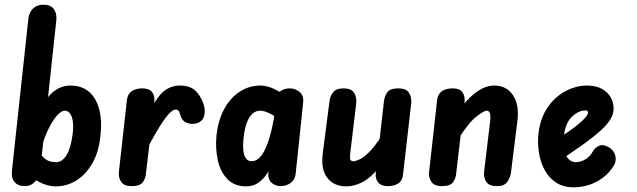

<svg xmlns="http://www.w3.org/2000/svg" viewBox="-20 -792 2711 817"><path d="M86 0Q56 0 41.5 -18Q27 -36 31 -68L101 -715Q104 -739 120.5 -755.5Q137 -772 164 -772Q196 -772 209 -753.5Q222 -735 220 -709L151 -68Q147 -39 129.5 -19.5Q112 0 86 0ZM217 1Q182 1 146 -18Q110 -37 90 -67L106 -200Q136 -154 154.5 -133Q173 -112 187.5 -107Q202 -102 219 -102Q245 -102 263.5 -132.5Q282 -163 289 -221Q293 -252 290 -274.5Q287 -297 278 -309Q269 -321 255 -321Q244 -321 229 -307Q214 -293 198 -265.5Q182 -238 167.5 -198.5Q153 -159 143 -107L149 -320Q173 -373 206 -400.5Q239 -428 280 -428Q327 -428 358 -402Q389 -376 402 -327.5Q415 -279 407 -211Q400 -143 372 -95.5Q344 -48 304 -23.5Q264 1 217 1Z M539 0Q508 0 495.5 -18.5Q483 -37 486 -62L520 -366Q523 -392 540.5 -404Q558 -416 586 -416Q615 -416 627 -400.5Q639 -385 637 -359L601 -53Q600 -35 588.5 -17.5Q577 0 539 0ZM820 -268Q796 -261 774.5 -269.5Q753 -278 746 -307Q743 -318 738.5 -322Q734 -326 727 -326Q715 -326 695 -303.5Q675 -281 644 -228Q613 -175 569 -84L581 -240Q615 -325 652 -376.5Q689 -428 746 -428Q792 -428 816 -401.5Q840 -375 849 -339Q854 -311 847 -293.5Q840 -276 820 -268Z M1028 1Q977 1 947 -30.5Q917 -62 906.5 -111.5Q896 -161 901 -213Q908 -281 934.5 -329Q961 -377 1001 -402.5Q1041 -428 1088 -428Q1119 -428 1156 -409Q1193 -390 1215 -360L1201 -235Q1164 -290 1135.5 -305.5Q1107 -321 1087 -321Q1059 -321 1040.5 -291Q1022 -261 1016 -202Q1013 -172 1015.5 -150.5Q1018 -129 1027 -117.5Q1036 -106 1050 -106Q1065 -106 1078.5 -116Q1092 -126 1104.5 -149.5Q1117 -173 1128.5 -212.5Q1140 -252 1149 -311L1162 -135Q1152 -118 1140.5 -95Q1129 -72 1114 -50Q1099 -28 1078 -13.5Q1057 1 1028 1ZM1175 0Q1151 0 1135 -15Q1119 -30 1122 -58L1154 -366Q1156 -392 1173 -404Q1190 -416 1212 -416Q1236 -416 1254.5 -401Q1273 -386 1270 -356L1238 -51Q1235 -26 1216 -13Q1197 0 1175 0Z M1453 1Q1401 1 1372.5 -35.5Q1344 -72 1354 -144L1382 -361Q1384 -381 1397 -398.5Q1410 -416 1441 -416Q1475 -416 1486.5 -397.5Q1498 -379 1496 -354L1470 -137Q1468 -116 1471.5 -111Q1475 -106 1485 -106Q1493 -106 1510.5 -114Q1528 -122 1552.5 -146.5Q1577 -171 1607 -219L1592 -78Q1556 -34 1521.5 -16.5Q1487 1 1453 1ZM1630 0Q1602 0 1589 -16Q1576 -32 1579 -57L1614 -362Q1616 -381 1627.5 -398.5Q1639 -416 1676 -416Q1708 -416 1720 -397.5Q1732 -379 1730 -354L1695 -50Q1693 -24 1675.5 -12Q1658 0 1630 0Z M1859 0Q1828 0 1815.5 -18.5Q1803 -37 1806 -62L1840 -366Q1843 -392 1860.5 -404Q1878 -416 1906 -416Q1935 -416 1947 -400.5Q1959 -385 1957 -359L1921 -53Q1920 -35 1908.5 -17.5Q1897 0 1859 0ZM2095 0Q2061 0 2049 -18.5Q2037 -37 2040 -62L2066 -279Q2068 -300 2064.5 -310.5Q2061 -321 2051 -321Q2039 -321 2006 -295Q1973 -269 1928 -197L1944 -337Q1979 -382 2014 -405Q2049 -428 2083 -428Q2136 -428 2163.5 -386Q2191 -344 2181 -272L2154 -55Q2151 -36 2138.5 -18Q2126 0 2095 0Z M2420 5Q2377 5 2346.5 -15Q2316 -35 2298 -68Q2280 -101 2273.5 -141Q2267 -181 2271 -220Q2278 -288 2310 -334.5Q2342 -381 2387 -404.5Q2432 -428 2478 -428Q2515 -428 2540 -414.5Q2565 -401 2578 -379Q2591 -357 2591 -329Q2591 -308 2578.5 -286Q2566 -264 2536.5 -237Q2507 -210 2456.5 -174Q2406 -138 2330 -88L2323 -184Q2361 -206 2390.5 -226Q2420 -246 2440.5 -263Q2461 -280 2471.5 -292.5Q2482 -305 2482 -312Q2482 -317 2480 -319.5Q2478 -322 2470 -322Q2442 -322 2413.5 -295Q2385 -268 2379 -209Q2375 -179 2380 -155Q2385 -131 2398 -116.5Q2411 -102 2430 -102Q2451 -102 2471 -114Q2491 -126 2501 -145Q2512 -165 2530 -172Q2548 -179 2571 -165Q2591 -154 2597.5 -132.5Q2604 -111 2594 -91Q2569 -47 2522.5 -21Q2476 5 2420 5Z"/></svg>

Font: Edu SA Beginner
Style: Bold
Weight: 700
Version: Version 1.003